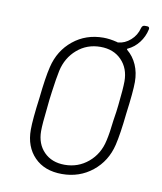

<svg xmlns="http://www.w3.org/2000/svg" viewBox="-71 -637 593 703"><g transform="rotate(10 226.0 -285.5)"><path d="M400 -251Q392 -174 382 -132Q367 -69 319 -30.5Q271 8 206 8Q141 8 103.5 -30.5Q66 -69 66 -132Q66 -170 77 -252Q85 -329 95 -370Q110 -433 157.5 -471.5Q205 -510 270 -510Q293 -510 321 -503Q322 -502 325 -502Q350 -504 371 -522.5Q392 -541 399 -569Q402 -579 411 -579H420Q425 -579 427 -576Q429 -573 428 -569Q422 -541 405 -519Q388 -497 364 -486Q360 -485 363 -481Q386 -462 398.5 -433.5Q411 -405 411 -370Q411 -334 400 -251ZM358 -218 363 -251 366 -276Q373 -339 373 -366Q373 -414 343.5 -444.5Q314 -475 265 -475Q215 -475 178.5 -443.5Q142 -412 131 -362Q125 -334 118 -282L114 -251L111 -221Q104 -160 104 -134Q104 -86 133 -56.5Q162 -27 210 -27Q260 -27 297.5 -58.5Q335 -90 346 -141Q353 -171 358 -218Z"/></g></svg>

Font: Barlow Semi Condensed ExLight
Style: Italic
Weight: 275
Width: 4
Italic angle: -7°
Designer: Jeremy Tribby
Foundry: Tribby Type
Version: Version 1.408